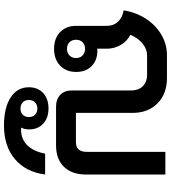

<svg xmlns="http://www.w3.org/2000/svg" viewBox="33 -631 860 966"><g transform="rotate(90 463.0 -148.0)"><path d="M858 -550V-150Q858 -80 819.5 -40Q781 0 711 0H516Q479 0 457 -21.5Q435 -43 435 -79V-380Q435 -415 413.5 -436.5Q392 -458 357 -458H258Q227 -458 199 -435Q171 -412 155 -374Q188 -357 206.5 -325Q225 -293 225 -256V-207Q228 -208 235 -208Q283 -208 312.5 -179Q342 -150 342 -101Q342 -51 310 -20.5Q278 10 226 10Q173 10 141.5 -20.5Q110 -51 110 -101V-256Q110 -289 89.5 -311.5Q69 -334 32 -340Q42 -402 74 -451.5Q106 -501 154 -529.5Q202 -558 258 -558H373Q452 -558 500 -510.5Q548 -463 548 -385V-100H695Q744 -100 744 -154V-550ZM180 -101Q180 -80 192.5 -67.5Q205 -55 226 -55Q246 -55 259 -67.5Q272 -80 272 -101Q272 -121 259 -133.5Q246 -146 226 -146Q205 -146 192.5 -133.5Q180 -121 180 -101ZM753 55H858Q845 153 780 207.5Q715 262 612 262Q522 262 470.5 228.5Q419 195 419 137Q419 92 448 65Q477 38 526 38Q573 38 602 64.5Q631 91 631 135Q631 158 622 176H633Q680 176 711 144.5Q742 113 753 55ZM569 137Q569 118 557.5 106Q546 94 526 94Q507 94 495 106Q483 118 483 137Q483 156 495 167.5Q507 179 526 179Q545 179 557 167.5Q569 156 569 137Z"/></g></svg>

Font: Bai Jamjuree SemiBold
Style: Regular
Weight: 600
Version: Version 1.000; ttfautohint (v1.6)